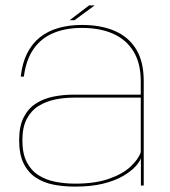

<svg xmlns="http://www.w3.org/2000/svg" viewBox="-20 -688 632 712"><path d="M258 4Q319 4 362.8 -7Q406.5 -18 435.8 -35Q465 -52 481.5 -69.8Q498 -87.5 502.5 -101.5V0H513V-387.5Q513 -459.5 485 -505.2Q457 -551 405.8 -573.2Q354.5 -595.5 284 -595.5Q236 -595.5 196.8 -584.2Q157.5 -573 128.2 -549.8Q99 -526.5 80.8 -490.5Q62.5 -454.5 57 -404H68.5Q76.5 -466 104.2 -506Q132 -546 177.5 -565.2Q223 -584.5 284 -584.5Q350.5 -584.5 399.2 -563Q448 -541.5 475 -497.5Q502 -453.5 502 -386.5V-337H252.5Q213 -337 176.8 -329.5Q140.5 -322 112.2 -303.5Q84 -285 67.5 -252.2Q51 -219.5 51 -168Q51 -116 67.5 -82.2Q84 -48.5 112.8 -29.5Q141.5 -10.5 178.8 -3.2Q216 4 258 4ZM258.5 -7Q220 -7 184.8 -14Q149.5 -21 122 -38.8Q94.5 -56.5 78.8 -87.8Q63 -119 63 -168Q63 -216 79.2 -247Q95.5 -278 123 -295Q150.5 -312 184.5 -319Q218.5 -326 254 -326H502V-123.5Q493 -97 463.8 -69.8Q434.5 -42.5 383.5 -24.8Q332.5 -7 258.5 -7ZM238 -613H256L331 -668H310.5Z"/></svg>

Font: Anybody SemiExpanded Thin
Style: Regular
Weight: 250
Width: 6
Version: Version 1.113;gftools[0.9.25]